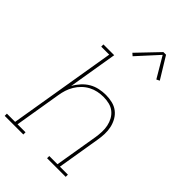

<svg xmlns="http://www.w3.org/2000/svg" viewBox="-296 -1067 1173 1173"><g transform="rotate(45 291.0 -480.5)"><path d="M-18 0V-19H53L169 -716H100V-735H193L140 -416Q154 -442 174.5 -464.5Q195 -487 220 -501.5Q245 -516 273.5 -522Q302 -528 329 -528Q357 -528 384.5 -521.5Q412 -515 433 -499Q454 -483 467.5 -459.5Q481 -436 487 -409Q493 -382 492 -353.5Q491 -325 486 -297L440 -19H509V0H348V-19H419L466 -300Q470 -325 471 -351Q472 -377 467 -401Q462 -425 450.5 -446Q439 -467 420.5 -482Q402 -497 377.5 -503Q353 -509 327 -509Q303 -509 278.5 -504Q254 -499 231 -487Q208 -475 189 -456.5Q170 -438 156.5 -415.5Q143 -393 135.5 -369.5Q128 -346 124 -321L74 -19H143V0ZM277 -810 261 -824 392 -961H415L500 -822L480 -812L401 -946Z"/></g></svg>

Font: Iosevka Etoile Thin Oblique
Style: Regular
Weight: 100
Italic angle: -9°
Designer: Belleve Invis
Foundry: Belleve Invis
Version: Version 15.5.2; ttfautohint (v1.8.4)